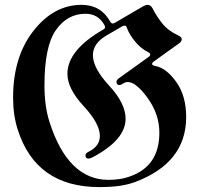

<svg xmlns="http://www.w3.org/2000/svg" viewBox="-20 -738 810 780"><path d="M33.2 -341.3Q33.2 -507.3 116 -612.8Q198.7 -718.3 311.5 -718.3Q389.6 -718.3 427.7 -650.4Q432.1 -642.6 437 -642.6Q441.9 -642.6 446.8 -645.5L561.5 -712.4Q571.8 -718.3 579.6 -718.3Q592.8 -718.3 600.6 -702.6Q615.7 -672.4 639.2 -642.8Q662.6 -613.3 704.6 -593.8Q718.3 -587.4 718.3 -578.6Q718.3 -569.8 708.5 -562.5L606.4 -489.3Q597.7 -482.9 597.7 -477.8Q597.7 -472.7 611.8 -469.7Q654.8 -461.9 695.6 -405.8Q736.3 -349.6 736.3 -262.2Q736.3 -75.7 527.3 2Q501 11.7 467 16.8Q433.1 22 383.3 22Q126 22 51.8 -211.9Q33.2 -270.5 33.2 -341.3ZM160.6 -391.1Q160.6 -306.2 181.2 -242.2Q256.3 -7.3 420.9 -7.3Q442.4 -7.3 465.1 -10.5Q487.8 -13.7 513.7 -23.4Q627.4 -66.4 627.4 -198.7Q627.4 -273.9 580.1 -339.4Q532.7 -404.8 499 -404.8Q488.8 -404.8 480.2 -398.7Q471.7 -392.6 465.8 -392.6Q453.1 -392.6 453.1 -405.3Q453.1 -413.1 463.4 -420.4L584 -506.8Q590.3 -511.2 590.3 -516.6Q590.3 -522 582 -525.9Q549.8 -542.5 526.9 -571.5Q503.9 -600.6 495.1 -626Q492.7 -633.8 486.8 -633.8Q481 -633.8 477.1 -631.3L413.1 -594.2Q357.4 -562 357.4 -513.7Q357.4 -461.4 423.8 -389.6Q490.2 -317.9 490.2 -255.4Q490.2 -169.4 354.5 -98.1Q346.2 -93.8 339.4 -93.8Q327.1 -93.8 327.1 -106.9Q327.1 -115.2 340.8 -122.1Q385.7 -144.5 385.7 -185.5Q385.7 -235.8 319.8 -306.9Q253.9 -377.9 253.9 -438Q253.9 -534.7 399.9 -618.2Q406.7 -622.1 406.7 -627Q406.7 -631.8 404.3 -636.2Q378.9 -682.1 327.1 -682.1Q253.4 -682.1 207 -615.7Q160.6 -549.3 160.6 -391.1Z"/></svg>

Font: UnifrakturMaguntia20
Style: Book
Weight: 400
Designer: j. 'mach' wust, Gerrit Ansmann, Georg Duffner, based on a font by Peter Wiegel, original typeface by Carl Albert Fahrenw
Version: Version 2017-03-19